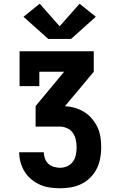

<svg xmlns="http://www.w3.org/2000/svg" viewBox="-20 -1010 640 1030"><path d="M302 0Q275 0 247.5 -4Q220 -8 195 -19Q170 -30 148.5 -47.5Q127 -65 112.5 -88.5Q98 -112 90.5 -138.5Q83 -165 83 -193H215Q215 -176 221 -159.5Q227 -143 239.5 -131.5Q252 -120 268.5 -115Q285 -110 302 -110Q322 -110 341 -118.5Q360 -127 371.5 -143.5Q383 -160 387 -180Q391 -200 391 -220Q391 -220 391 -220Q391 -220 391 -220Q391 -220 391 -220Q391 -220 391 -220Q391 -241 386.5 -261Q382 -281 370.5 -297.5Q359 -314 339.5 -322.5Q320 -331 300 -331H171V-441L324 -625H191V-548H85V-735H483V-625L329 -441V-440Q357 -439 383.5 -431Q410 -423 433 -408.5Q456 -394 474 -372.5Q492 -351 503.5 -326Q515 -301 519 -274Q523 -247 523 -219Q523 -190 517.5 -160.5Q512 -131 499 -105Q486 -79 464.5 -57.5Q443 -36 416.5 -23Q390 -10 361 -5Q332 0 302 0ZM239 -801 220 -818 106 -920 193 -990 300 -869 407 -990 494 -920 361 -801Z"/></svg>

Font: Iosevka Curly Slab XBdEx
Style: Regular
Weight: 800
Width: 7
Monospace: yes
Designer: Belleve Invis
Foundry: Belleve Invis
Version: Version 11.0.0; ttfautohint (v1.8.3)